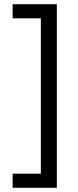

<svg xmlns="http://www.w3.org/2000/svg" viewBox="-20 -769 369 912"><path d="M40 -682V-749H250V123H40V56H174V-682Z"/></svg>

Font: Titillium Web
Style: Regular
Weight: 400
Version: Version 1.001;PS 57.000;hotconv 1.0.70;makeotf.lib2.5.55311